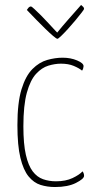

<svg xmlns="http://www.w3.org/2000/svg" viewBox="-20 -742 392 772"><path d="M201 10Q170 10 143 1.5Q116 -7 95 -32.5Q74 -58 62 -107.5Q50 -157 50 -239Q50 -329 66.5 -383Q83 -437 110.5 -464.5Q138 -492 170 -501Q202 -510 232 -510Q264 -510 290 -499Q316 -488 316 -476Q316 -473 314.5 -467.5Q313 -462 310 -458Q298 -468 276.5 -477Q255 -486 225 -486Q201 -486 174.5 -478Q148 -470 125 -445Q102 -420 88 -369.5Q74 -319 74 -234Q74 -163 84 -119.5Q94 -76 111.5 -53Q129 -30 153 -21.5Q177 -13 205 -13Q244 -13 271.5 -26Q299 -39 312 -53Q315 -49 316.5 -44.5Q318 -40 318 -35Q318 -23 285.5 -6.5Q253 10 201 10ZM211 -586Q207 -586 193.5 -597.5Q180 -609 162 -626.5Q144 -644 127 -661.5Q110 -679 99 -690.5Q88 -702 88 -702Q88 -702 93 -709Q98 -716 105 -716Q107 -716 118.5 -705.5Q130 -695 145.5 -679.5Q161 -664 175.5 -648Q190 -632 200 -621.5Q210 -611 210 -611Q231 -637 253.5 -662.5Q276 -688 291 -705Q306 -722 306 -722Q311 -718 314.5 -714.5Q318 -711 318 -706Q318 -704 308 -691Q298 -678 283.5 -660.5Q269 -643 253.5 -626Q238 -609 226 -597.5Q214 -586 211 -586Z"/></svg>

Font: Yanone Kaffeesatz ExtraLight ExtraLight
Style: Regular
Weight: 250
Version: Version 2.003